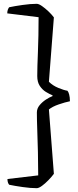

<svg xmlns="http://www.w3.org/2000/svg" viewBox="-20 -818 406 1005"><path d="M172 167Q140 167 98 161Q56 155 28 149Q25 146 22 138.5Q19 131 19 119L180 100Q180 40 178.5 -22Q177 -84 175 -138.5Q173 -193 173 -229Q173 -250 187 -267Q201 -284 220 -296.5Q239 -309 255 -315V-319Q238 -326 220 -337Q202 -348 188.5 -368Q175 -388 175 -420Q175 -464 178.5 -546Q182 -628 182 -728L18 -748Q18 -760 21.5 -768.5Q25 -777 28 -780Q56 -786 98 -792Q140 -798 172 -798Q183 -798 199.5 -786.5Q216 -775 233 -759Q250 -743 262 -727L236 -390Q256 -370 285 -358Q314 -346 333 -343Q338 -338 342 -323.5Q346 -309 346 -288Q321 -283 287.5 -271.5Q254 -260 236 -245L262 92Q250 108 233 125.5Q216 143 199.5 155Q183 167 172 167Z"/></svg>

Font: Texturina 72pt
Style: Regular
Weight: 400
Designer: Guillermo Torres Carreño
Foundry: Omnibus-Type
Version: Version 1.002; ttfautohint (v1.8.3)